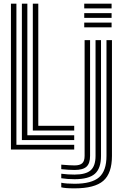

<svg xmlns="http://www.w3.org/2000/svg" viewBox="-20 -820 676 1053"><path d="M40 0V-800H70V-26H387V0ZM100 -52V-800H130V-78H387V-52ZM160 -104V-800H190V-130H387V-104ZM442 -774V-800H592V-774ZM442 -722V-748H592V-722ZM442 -670V-696H592V-670ZM389 213Q336.2 213 316 207.2V182.2Q343.5 187.8 389 187.8Q482.8 187.8 523.4 152.4Q564 117 564 35V-600H594V35Q594 130.5 546.5 171.8Q499 213 389 213ZM389 162.8Q349.2 162.8 316 157.5V132.8Q336 135.2 353 136.4Q370 137.5 389 137.5Q450.8 137.5 477.4 113.8Q504 90 504 35V-600H534V35Q534 103.5 500.4 133.1Q466.8 162.8 389 162.8ZM389 112.2Q358.5 112.2 316 107.8V83Q363.8 87.2 389 87.2Q418.5 87.2 431.2 75.1Q444 63 444 35V-600H474V35Q474 76.5 454.2 94.4Q434.5 112.2 389 112.2Z"/></svg>

Font: Big Shoulders Inline Display Black
Style: Regular
Weight: 900
Designer: Patric King
Foundry: XO Type Co
Version: Version 1.000